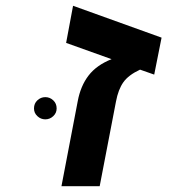

<svg xmlns="http://www.w3.org/2000/svg" viewBox="-20 -642 640 662"><path d="M537.1 -512.2 511.7 -384.8 462.9 -401.9Q422.9 -383.3 405.3 -358.4Q387.7 -333.5 379.9 -292L323.7 0H191.9L248 -293Q257.8 -345.7 285.4 -381.6Q313 -417.5 364.7 -438L208 -494.1L231.9 -622.1ZM97.2 -268.1Q97.2 -285.2 108.9 -296.1Q120.6 -307.1 136.2 -307.1Q151.9 -307.1 163.6 -296.1Q175.3 -285.2 175.3 -268.1Q175.3 -252.4 163.6 -241.5Q151.9 -230.5 136.2 -230.5Q120.6 -230.5 108.9 -241.5Q97.2 -252.4 97.2 -268.1Z"/></svg>

Font: Liberation Mono
Style: Bold Italic
Weight: 700
Italic angle: -12°
Monospace: yes
Designer: Steve Matteson
Foundry: Ascender Corporation
Version: Version 2.1.5